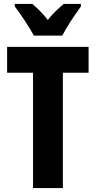

<svg xmlns="http://www.w3.org/2000/svg" viewBox="-20 -951 484 971"><path d="M151 -771H295C315 -811 360 -879 389 -918V-931H302C279 -911 250 -887 222 -850C195 -885 165 -913 144 -931H55V-918C83 -882 133 -807 151 -771ZM298 0V-583H428V-714H16V-583H147V0Z"/></svg>

Font: Noto Sans Gurmukhi UI ExtraCondensed ExtraBold
Style: Regular
Weight: 800
Width: 2
Designer: Jelle Bosma - Monotype Design Team
Foundry: Monotype Imaging Inc.
Version: Version 2.004